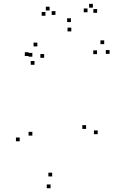

<svg xmlns="http://www.w3.org/2000/svg" viewBox="-20 -978 660 1018"><path d="M498 -266.5V-286.5H478V-266.5ZM561 -692.5V-712.5H541V-692.5ZM532.5 -744V-764H512.5V-744ZM494.5 -691V-711H474.5V-691ZM436.5 -294.5V-314.5H416.5V-294.5ZM256.5 -42.5V-62.5H236.5V-42.5ZM151.5 -259V-279H131.5V-259ZM214 -671.5V-691.5H194V-671.5ZM178 -732V-752H158V-732ZM131.5 -681V-701H111.5V-681ZM163 -634.5V-654.5H143V-634.5ZM151.5 -677.5V-697.5H131.5V-677.5ZM84.5 -229V-249H64.5V-229ZM248 20V0H228V20ZM495 -910V-930H475V-910ZM472.5 -937.5V-957.5H452.5V-937.5ZM444 -913V-933H424V-913ZM356 -861V-881H336V-861ZM274 -899V-919H254V-899ZM243 -922.5V-942.5H223V-922.5ZM221 -894.5V-914.5H201V-894.5ZM358 -811.5V-831.5H338V-811.5Z"/></svg>

Font: Monaspace Radon Dots Var
Style: Regular
Weight: 400
Designer: Riley Cran and the Lettermatic Team
Version: Version 1.100 (Monaspace Radon Dots)